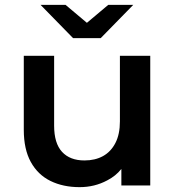

<svg xmlns="http://www.w3.org/2000/svg" viewBox="-20 -764 721 791"><path d="M308 7Q240 7 188 -18.5Q136 -44 107 -96.5Q78 -149 78 -229V-534H203V-246Q203 -174 235.5 -138.5Q268 -103 328 -103Q372 -103 404.5 -121Q437 -139 455.5 -175Q474 -211 474 -264V-534H599V0H480V-68Q457 -39 422 -21Q370 7 308 7ZM281 -607 147 -744H250L338 -670L426 -744H529L395 -607Z"/></svg>

Font: Montserrat Thin SemiBold
Style: Regular
Weight: 600
Version: Version 9.000